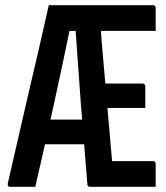

<svg xmlns="http://www.w3.org/2000/svg" viewBox="-20 -720 640 740"><path d="M116 0Q100 0 84 0Q68 0 51.5 0Q35 0 18 0Q14 0 11.5 -3Q9 -6 10 -13Q30 -99 49.5 -185Q69 -271 89 -356.5Q109 -442 129 -528Q149 -614 168 -700Q180 -700 190.5 -700Q201 -700 211.5 -700Q222 -700 233 -700H569Q574 -700 577 -697Q580 -694 580 -689Q580 -667 580 -645.5Q580 -624 580 -601H228L252 -621Q236 -543 219.5 -465.5Q203 -388 186 -310.5Q169 -233 151.5 -155.5Q134 -78 116 0ZM270 -621 376 -637 367 -619Q369 -604 370 -589Q371 -574 372 -558Q377 -501 382 -443.5Q387 -386 392 -328.5Q397 -271 402 -213.5Q407 -156 412 -99H569Q574 -99 577 -96Q580 -93 580 -88Q580 -65 580 -43.5Q580 -22 580 0H328Q325 0 322.5 -0.5Q320 -1 319 -3Q318 -5 317 -7Q311 -84 304.5 -161Q298 -238 292 -314.5Q286 -391 281 -468Q276 -545 270 -621ZM114 -259H273Q284 -259 295 -259Q306 -259 317 -259L328 -267V-164H125Q120 -164 117 -167Q114 -170 114 -175ZM331 -398H529Q534 -398 537 -395Q540 -392 540 -387Q540 -365 540 -345.5Q540 -326 540 -304H331Z"/></svg>

Font: Recursive Monospace Medium
Style: Regular
Weight: 500
Version: Version 1.047